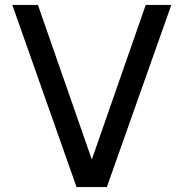

<svg xmlns="http://www.w3.org/2000/svg" viewBox="-20 -760 746 780"><path d="M414 0H291L30 -740H134L368 -69H338L572 -740H676Z"/></svg>

Font: Be Vietnam Pro Variable Thin
Style: Regular
Weight: 100
Designer: Lam Bao, Tony Le, Vietanh Nguyen
Foundry: Yellow Type Foundry
Version: Version 1.002